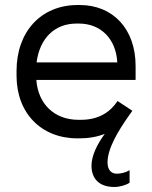

<svg xmlns="http://www.w3.org/2000/svg" viewBox="-20 -546 606 766"><path d="M449 -143C420 -99 374 -68 303 -68H293C197 -68 132 -131 125 -227H521V-283C521 -429 432 -526 298 -526H290C144 -526 46 -420 46 -263V-244C46 -95 144 6 289 6H297C334 6 368 0 398 -12C367 30 345 76 345 115C345 166 375 200 436 200C457 200 482 193 497 183V133C482 142 463 147 446 147C424 147 409 132 409 102C409 46 452 -25 496 -87C500 -92 504 -98 508 -104ZM126 -297C138 -392 197 -452 285 -452H295C383 -452 443 -390 448 -297Z"/></svg>

Font: Fixel Text Regular
Style: Regular
Weight: 400
Width: 4
Designer: AlfaBravo + MacPaw
Foundry: Kyrylo Tkachov, Marchela Mozhyna, Serhii Makarenko, Maria Weinstein, Zakhar Kryvoshyya
Version: Version 1.211